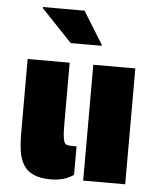

<svg xmlns="http://www.w3.org/2000/svg" viewBox="-53 -789 692 842"><g transform="rotate(5 293.0 -368.0)"><path d="M79 -48Q65 -72 60 -106.5Q55 -141 55 -191V-510H240V-269Q240 -216 241 -199Q243 -174 247 -163Q251 -152 260 -149.5Q269 -147 292 -147H302V-22Q263 7 200 7Q110 7 79 -48ZM344 -510H529V0H344ZM102 -738V-743H285L373 -601V-596H237Z"/></g></svg>

Font: Saira Stencil
Style: Regular
Weight: 400
Designer: Hector Gatti with collaboration of the Omnibus-Type team
Foundry: Omnibus-Type
Version: Version 1.003